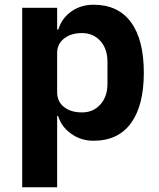

<svg xmlns="http://www.w3.org/2000/svg" viewBox="-20 -583 675 813"><path d="M74 210V-550H222V-458H227Q241 -505 281.5 -534Q322 -563 376 -563Q480 -563 534.5 -489Q589 -415 589 -275Q589 -136 534.5 -61.5Q480 13 376 13Q323 13 281.5 -16.5Q240 -46 226 -92H222V210ZM435 -228V-322Q435 -376 405 -409.5Q375 -443 327 -443Q281 -443 251.5 -420Q222 -397 222 -359V-192Q222 -153 251 -130Q280 -107 327 -107Q375 -107 405 -140.5Q435 -174 435 -228Z"/></svg>

Font: IBM Plex Sans JP
Style: Bold
Weight: 700
Designer: Mike Abbink; Paul van der Laan; Pieter van Rosmalen; Wujin Sim; Yejin Wi; Jinhee Kim; Boomi Park; Yona Kim; Kichan Ma
Foundry: Sandoll Inc.
Version: Version 1.001